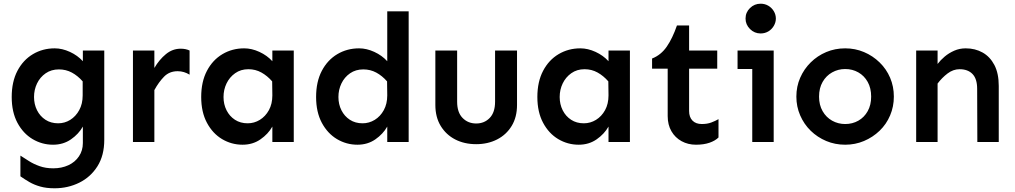

<svg xmlns="http://www.w3.org/2000/svg" viewBox="-20 -764 5460 1033"><path d="M273.4 249Q229.5 249 196.8 239.7Q164.1 230.5 138.7 215.8Q113.3 201.2 89.8 184.6V73.2Q111.3 86.9 135.7 102.5Q160.2 118.2 192.9 129.9Q225.6 141.6 266.6 141.6Q311.5 141.6 347.7 125Q383.8 108.4 404.8 77.1Q425.8 45.9 425.8 5.9V-83Q403.3 -43 361.8 -14.2Q320.3 14.6 265.6 14.6Q206.1 14.6 155.3 -15.6Q104.5 -45.9 73.7 -103.5Q43 -161.1 43 -242.2Q43 -324.2 73.7 -382.8Q104.5 -441.4 157.2 -472.7Q210 -503.9 274.4 -503.9Q314.5 -503.9 356 -484.9Q397.5 -465.8 425.8 -434.6V-492.2H541V-11.7Q541 72.3 504.4 130.4Q467.8 188.5 406.7 218.8Q345.7 249 273.4 249ZM293 -100.6Q328.1 -100.6 357.9 -119.1Q387.7 -137.7 406.2 -171.4Q424.8 -205.1 424.8 -251V-326.2Q398.4 -356.4 366.7 -373.5Q335 -390.6 296.9 -390.6Q255.9 -390.6 225.6 -369.6Q195.3 -348.6 179.2 -314.9Q163.1 -281.2 163.1 -242.2Q163.1 -203.1 179.2 -170.9Q195.3 -138.7 224.6 -119.6Q253.9 -100.6 293 -100.6Z M695.3 0V-492.2H810.5V0ZM810.5 -279.3V-398.4Q836.9 -443.4 872.6 -472.7Q908.2 -502 952.1 -502Q979.5 -502 1000 -492.2V-362.3Q985.4 -371.1 969.7 -376Q954.1 -380.9 935.5 -380.9Q891.6 -380.9 862.8 -351.6Q834 -322.3 810.5 -279.3Z M1285.2 14.6Q1225.6 14.6 1174.8 -15.6Q1124 -45.9 1093.3 -103.5Q1062.5 -161.1 1062.5 -242.2Q1062.5 -324.2 1093.3 -382.8Q1124 -441.4 1176.8 -472.7Q1229.5 -503.9 1293.9 -503.9Q1334 -503.9 1375.5 -484.9Q1417 -465.8 1445.3 -434.6V-492.2H1560.5V0H1445.3V-83Q1422.9 -43 1381.3 -14.2Q1339.8 14.6 1285.2 14.6ZM1312.5 -100.6Q1347.7 -100.6 1377.9 -119.1Q1408.2 -137.7 1426.8 -171.4Q1445.3 -205.1 1445.3 -251L1444.3 -326.2Q1418 -356.4 1386.2 -374Q1354.5 -391.6 1316.4 -391.6Q1275.4 -391.6 1245.1 -370.1Q1214.8 -348.6 1198.7 -314.9Q1182.6 -281.2 1182.6 -242.2Q1182.6 -203.1 1198.7 -170.9Q1214.8 -138.7 1244.1 -119.6Q1273.4 -100.6 1312.5 -100.6Z M1903.3 14.6Q1843.8 14.6 1793 -15.6Q1742.2 -45.9 1711.4 -103.5Q1680.7 -161.1 1680.7 -242.2Q1680.7 -324.2 1711.4 -382.8Q1742.2 -441.4 1794.9 -472.7Q1847.7 -503.9 1912.1 -503.9Q1952.1 -503.9 1993.7 -484.9Q2035.2 -465.8 2063.5 -434.6V-703.1H2178.7V0H2063.5V-83Q2041 -43 1999.5 -14.2Q1958 14.6 1903.3 14.6ZM1930.7 -100.6Q1965.8 -100.6 1996.1 -119.1Q2026.4 -137.7 2044.9 -171.4Q2063.5 -205.1 2063.5 -251L2062.5 -326.2Q2036.1 -356.4 2004.4 -373.5Q1972.7 -390.6 1934.6 -390.6Q1893.6 -390.6 1863.3 -369.6Q1833 -348.6 1816.9 -314.9Q1800.8 -281.2 1800.8 -242.2Q1800.8 -203.1 1816.9 -170.9Q1833 -138.7 1862.3 -119.6Q1891.6 -100.6 1930.7 -100.6Z M2542 11.7Q2478.5 11.7 2429.2 -13.7Q2379.9 -39.1 2351.1 -86.4Q2322.3 -133.8 2322.3 -199.2V-492.2H2439.5V-216.8Q2439.5 -159.2 2468.8 -129.4Q2498 -99.6 2542 -99.6Q2585.9 -99.6 2614.7 -129.4Q2643.6 -159.2 2643.6 -216.8V-492.2H2761.7V-199.2Q2761.7 -133.8 2732.9 -86.4Q2704.1 -39.1 2654.3 -13.7Q2604.5 11.7 2542 11.7Z M3093.8 14.6Q3034.2 14.6 2983.4 -15.6Q2932.6 -45.9 2901.9 -103.5Q2871.1 -161.1 2871.1 -242.2Q2871.1 -324.2 2901.9 -382.8Q2932.6 -441.4 2985.4 -472.7Q3038.1 -503.9 3102.5 -503.9Q3142.6 -503.9 3184.1 -484.9Q3225.6 -465.8 3253.9 -434.6V-492.2H3369.1V0H3253.9V-83Q3231.4 -43 3189.9 -14.2Q3148.4 14.6 3093.8 14.6ZM3121.1 -100.6Q3156.2 -100.6 3186.5 -119.1Q3216.8 -137.7 3235.4 -171.4Q3253.9 -205.1 3253.9 -251L3252.9 -326.2Q3226.6 -356.4 3194.8 -374Q3163.1 -391.6 3125 -391.6Q3084 -391.6 3053.7 -370.1Q3023.4 -348.6 3007.3 -314.9Q2991.2 -281.2 2991.2 -242.2Q2991.2 -203.1 3007.3 -170.9Q3023.4 -138.7 3052.7 -119.6Q3082 -100.6 3121.1 -100.6Z M3724.6 14.6Q3681.6 14.6 3647 -4.4Q3612.3 -23.4 3592.3 -58.1Q3572.3 -92.8 3572.3 -139.6V-394.5H3488.3V-449.2Q3536.1 -467.8 3567.4 -513.2Q3598.6 -558.6 3622.1 -627H3687.5V-492.2H3838.9V-394.5H3687.5V-167Q3687.5 -133.8 3705.6 -115.2Q3723.6 -96.7 3755.9 -96.7Q3785.2 -96.7 3807.1 -105Q3829.1 -113.3 3845.7 -123V-24.4Q3828.1 -6.8 3797.4 3.9Q3766.6 14.6 3724.6 14.6Z M4072.3 -584Q4039.1 -584 4015.1 -607.9Q3991.2 -631.8 3991.2 -664.1Q3991.2 -697.3 4015.1 -720.7Q4039.1 -744.1 4072.3 -744.1Q4094.7 -744.1 4113.3 -733.4Q4131.8 -722.7 4143.1 -704.1Q4154.3 -685.5 4154.3 -664.1Q4154.3 -643.6 4143.1 -624.5Q4131.8 -605.5 4113.3 -594.7Q4094.7 -584 4072.3 -584ZM4027.3 0V-492.2H4142.6V0ZM3948.2 -392.6V-492.2H4142.6V-392.6Z M4527.3 14.6Q4472.7 14.6 4425.3 -5.4Q4377.9 -25.4 4341.8 -60.5Q4305.7 -95.7 4285.2 -143.1Q4264.6 -190.4 4264.6 -244.1Q4264.6 -298.8 4285.2 -345.7Q4305.7 -392.6 4341.8 -428.2Q4377.9 -463.9 4425.3 -483.9Q4472.7 -503.9 4527.3 -503.9Q4581.1 -503.9 4628.4 -483.9Q4675.8 -463.9 4712.4 -428.2Q4749 -392.6 4769 -345.7Q4789.1 -298.8 4789.1 -244.1Q4789.1 -190.4 4769 -143.1Q4749 -95.7 4712.4 -60.5Q4675.8 -25.4 4628.4 -5.4Q4581.1 14.6 4527.3 14.6ZM4527.3 -96.7Q4566.4 -96.7 4598.1 -114.7Q4629.9 -132.8 4648.4 -166Q4667 -199.2 4667 -244.1Q4667 -290 4648.4 -323.2Q4629.9 -356.4 4598.1 -374.5Q4566.4 -392.6 4527.3 -392.6Q4489.3 -392.6 4457 -374.5Q4424.8 -356.4 4405.8 -323.2Q4386.7 -290 4386.7 -244.1Q4386.7 -199.2 4405.8 -166Q4424.8 -132.8 4457 -114.7Q4489.3 -96.7 4527.3 -96.7Z M5238.3 0 5237.3 -286.1Q5237.3 -339.8 5212.4 -365.7Q5187.5 -391.6 5142.6 -391.6Q5108.4 -391.6 5078.1 -368.7Q5047.9 -345.7 5024.4 -314.5V-419.9Q5040 -440.4 5062.5 -459.5Q5085 -478.5 5113.8 -491.2Q5142.6 -503.9 5175.8 -503.9Q5226.6 -503.9 5266.6 -481.4Q5306.6 -459 5330.1 -414.1Q5353.5 -369.1 5353.5 -301.8V0ZM4909.2 0V-492.2H5024.4V0Z"/></svg>

Font: Sen SemiBold
Style: Regular
Weight: 600
Designer: Kosal Sen, Philatype
Foundry: Philatype
Version: Version 2.000;gftools[0.9.31]